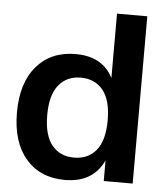

<svg xmlns="http://www.w3.org/2000/svg" viewBox="-52 -758 693 814"><g transform="rotate(5 294.5 -351.0)"><path d="M253.9 9.8Q148.9 9.8 87.9 -61Q26.9 -131.8 26.9 -257.8Q26.9 -383.8 87.9 -454.8Q148.9 -525.9 253.9 -525.9Q368.2 -525.9 413.1 -438V-711.9H542V0H418.9V-87.9Q373.5 9.8 253.9 9.8ZM284.2 -87.9Q344.2 -87.9 378.7 -130.1Q413.1 -172.4 413.1 -257.8Q413.1 -343.8 378.7 -386Q344.2 -428.2 284.2 -428.2Q224.6 -428.2 190.2 -385.7Q155.8 -343.3 155.8 -257.8Q155.8 -172.4 190.2 -130.1Q224.6 -87.9 284.2 -87.9Z"/></g></svg>

Font: Creato Display
Style: Bold
Weight: 700
Version: Version 1.000